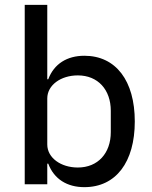

<svg xmlns="http://www.w3.org/2000/svg" viewBox="-20 -760 625 792"><path d="M82 0H175V-85H179C203 -21 257 12 328 12C458 12 536 -91 536 -259C536 -427 458 -530 328 -530C257 -530 203 -497 179 -433H175V-740H82ZM301 -69C231 -69 175 -109 175 -164V-354C175 -409 231 -449 301 -449C384 -449 437 -390 437 -303V-215C437 -128 384 -69 301 -69Z"/></svg>

Font: IBM Plex Arabic Text
Style: Regular
Weight: 450
Designer: Mike Abbink, Paul van der Laan, Pieter van Rosmalen, Wael Morcos, Khajak Apelian
Foundry: Bold Monday
Version: Version 1.0